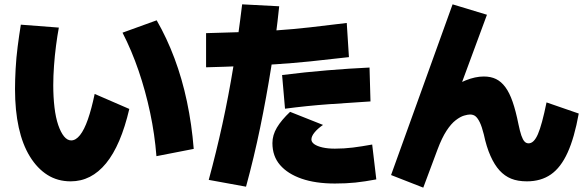

<svg xmlns="http://www.w3.org/2000/svg" viewBox="-20 -831 2680 881"><path d="M48.9 -422.2Q48.9 -464.4 51.7 -515Q54.4 -565.6 61.1 -617.8Q67.8 -670 75.6 -717.8L250 -704.4Q243.3 -668.9 237.2 -622.2Q231.1 -575.6 227.8 -528.9Q224.4 -482.2 224.4 -440Q224.4 -385.6 230 -338.3Q235.6 -291.1 247.2 -257.2Q258.9 -223.3 273.9 -205Q288.9 -186.7 306.7 -186.7Q327.8 -186.7 347.2 -211.1Q366.7 -235.6 383.3 -283.3Q400 -331.1 414.4 -400L573.3 -331.1Q534.4 -164.4 466.7 -81.7Q398.9 1.1 304.4 1.1Q244.4 1.1 197.8 -28.3Q151.1 -57.8 117.2 -112.8Q83.3 -167.8 66.1 -245.6Q48.9 -323.3 48.9 -422.2ZM697.8 -114.4Q690 -214.4 668.9 -313.9Q647.8 -413.3 616.1 -506.1Q584.4 -598.9 542.2 -681.1L698.9 -737.8Q745.6 -656.7 780.6 -563.3Q815.6 -470 837.8 -365Q860 -260 868.9 -147.8Z M937.8 -5.6Q972.2 -132.2 1000.6 -261.7Q1028.9 -391.1 1051.1 -527.2Q1073.3 -663.3 1091.1 -811.1L1261.1 -802.2Q1246.7 -662.2 1224.4 -522.8Q1202.2 -383.3 1173.9 -246.1Q1145.6 -108.9 1108.9 25.6ZM925.6 -678.9Q1014.4 -681.1 1093.9 -683.9Q1173.3 -686.7 1248.9 -691.7Q1324.4 -696.7 1402.8 -705.6Q1481.1 -714.4 1571.1 -725.6L1581.1 -568.9Q1486.7 -557.8 1404.4 -549.4Q1322.2 -541.1 1245 -536.1Q1167.8 -531.1 1090 -527.8Q1012.2 -524.4 925.6 -522.2ZM1230 -174.4Q1230 -211.1 1250.6 -245.6Q1271.1 -280 1311.1 -317.8L1462.2 -257.8Q1437.8 -241.1 1423.3 -223.3Q1408.9 -205.6 1408.9 -191.1Q1408.9 -178.9 1422.2 -169.4Q1435.6 -160 1460 -154.4Q1484.4 -148.9 1516.7 -148.9Q1558.9 -148.9 1598.9 -153.9Q1638.9 -158.9 1687.8 -167.8L1706.7 -7.8Q1653.3 2.2 1610.6 6.7Q1567.8 11.1 1516.7 11.1Q1427.8 11.1 1363.9 -11.1Q1300 -33.3 1265 -73.9Q1230 -114.4 1230 -174.4ZM1274.4 -486.7Q1380 -500 1481.1 -508.3Q1582.2 -516.7 1675.6 -521.1L1680 -365.6Q1588.9 -360 1488.9 -352.8Q1388.9 -345.6 1287.8 -332.2Z M1922.2 30 1774.4 -27.8 2056.7 -811.1 2214.4 -763.3 2071.1 -375.6 2018.9 -408.9Q2072.2 -444.4 2116.7 -462.2Q2161.1 -480 2200 -480Q2232.2 -480 2256.1 -468.3Q2280 -456.7 2298.9 -431.1Q2317.8 -405.6 2332.2 -363.9Q2346.7 -322.2 2358.9 -261.1Q2365.6 -228.9 2372.2 -209.4Q2378.9 -190 2386.7 -181.7Q2394.4 -173.3 2405.6 -173.3Q2430 -173.3 2448.3 -215.6Q2466.7 -257.8 2487.8 -361.1L2635.6 -310Q2615.6 -198.9 2584.4 -130.6Q2553.3 -62.2 2507.8 -30.6Q2462.2 1.1 2397.8 1.1Q2355.6 1.1 2325.6 -11.1Q2295.6 -23.3 2272.2 -48.9Q2248.9 -74.4 2230.6 -115.6Q2212.2 -156.7 2200 -214.4Q2191.1 -250 2181.7 -269.4Q2172.2 -288.9 2162.2 -297.2Q2152.2 -305.6 2136.7 -305.6Q2126.7 -305.6 2109.4 -300.6Q2092.2 -295.6 2071.1 -279.4Q2050 -263.3 2028.9 -231.1Q2007.8 -198.9 1987.8 -145.6Z"/></svg>

Font: Paperlogy 9 Black
Style: Regular
Weight: 900
Designer: redesigned by Lee Juim, glyphs from Gmarket Sans & Montserrat
Foundry: PT&
Version: Version 1.001